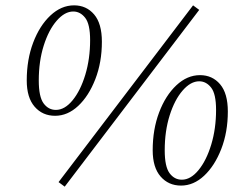

<svg xmlns="http://www.w3.org/2000/svg" viewBox="-20 -685 910 718"><path d="M222 13 199 -4 702 -665 725 -648ZM186 -252Q139 -252 109.5 -286Q80 -320 80 -384Q80 -462 104 -525.5Q128 -589 168.5 -627Q209 -665 257 -665Q303 -665 332 -631Q361 -597 361 -529Q361 -452 336.5 -389Q312 -326 272.5 -289Q233 -252 186 -252ZM189 -274Q222 -274 251.5 -310Q281 -346 299 -405.5Q317 -465 317 -535Q317 -595 298.5 -618.5Q280 -642 254 -642Q222 -642 192 -607.5Q162 -573 143.5 -514.5Q125 -456 125 -384Q125 -323 143 -298.5Q161 -274 189 -274ZM657 9Q610 9 580.5 -25Q551 -59 551 -123Q551 -201 575 -264.5Q599 -328 639.5 -366Q680 -404 728 -404Q774 -404 803 -370Q832 -336 832 -268Q832 -191 807.5 -128Q783 -65 743.5 -28Q704 9 657 9ZM660 -13Q693 -13 722.5 -49Q752 -85 770 -144.5Q788 -204 788 -274Q788 -334 769.5 -357.5Q751 -381 725 -381Q693 -381 663 -346.5Q633 -312 614.5 -253.5Q596 -195 596 -123Q596 -62 614 -37.5Q632 -13 660 -13Z"/></svg>

Font: Source Serif Pro Light
Style: Italic
Weight: 300
Italic angle: -12°
Designer: Frank Grießhammer
Foundry: Adobe Systems Incorporated
Version: Version 3.001;hotconv 1.0.111;makeotfexe 2.5.65597